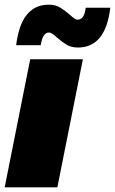

<svg xmlns="http://www.w3.org/2000/svg" viewBox="-25 -800 491 820"><path d="M104 -547H329L220 0H-5ZM219 -639Q207 -650 199 -655.5Q191 -661 184 -661Q157 -661 149 -607H44Q65 -780 183 -780Q211 -780 230.5 -768.5Q250 -757 272 -738Q284 -727 292 -721.5Q300 -716 307 -716Q335 -716 341 -767H446Q426 -597 308 -597Q280 -597 260.5 -608.5Q241 -620 219 -639Z"/></svg>

Font: Montserrat Alternates Black
Style: Italic
Weight: 900
Italic angle: -11.3°
Designer: Julieta Ulanovsky
Foundry: Julieta Ulanovsky
Version: Version 7.200